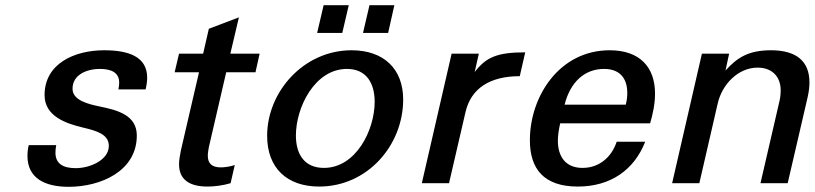

<svg xmlns="http://www.w3.org/2000/svg" viewBox="-20 -707 3144 741"><path d="M91 -147C87 -132 86 -117 86 -105C86 -20 152 14 245 14C368 14 508 -46 508 -184C508 -263 433 -282 365 -296C321 -305 259 -320 260 -365C260 -417 312 -441 366 -441C411 -441 440 -426 440 -388C440 -381 439 -372 437 -362H542C546 -379 548 -394 548 -407C548 -488 477 -513 382 -513C268 -513 152 -462 152 -340C152 -258 235 -230 303 -214C354 -202 400 -188 400 -144C400 -89 327 -58 272 -58C221 -58 194 -77 194 -118C194 -127 195 -136 197 -147Z M786 -139 853 -428H966L982 -500H869L902 -640L786 -596L764 -500H671L654 -428H748L678 -126C674 -106 671 -88 671 -73C671 -17 707 13 781 13C807 13 840 9 870 0L886 -70C868 -64 847 -61 832 -61C796 -61 782 -78 782 -106C782 -116 784 -127 786 -139Z M1478 -580 1502 -687H1406L1381 -580ZM1301 -580 1326 -687H1229L1204 -580ZM1011 -183C1011 -58 1088 13 1212 13C1398 13 1536 -146 1536 -323C1536 -441 1461 -513 1337 -513C1152 -513 1011 -353 1011 -183ZM1122 -184C1122 -293 1195 -441 1319 -441C1394 -441 1426 -386 1426 -314C1426 -205 1354 -59 1230 -59C1154 -59 1122 -113 1122 -184Z M1608 0H1713L1776 -272C1797 -367 1872 -413 1986 -413L2007 -505C1898 -505 1856 -486 1812 -429L1828 -500H1723Z M2025 -166C2025 -55 2079 13 2210 13C2337 13 2428 -52 2470 -160H2360C2341 -102 2294 -59 2228 -59C2162 -59 2133 -104 2133 -164C2133 -185 2137 -209 2142 -231H2489C2500 -268 2508 -307 2508 -346C2508 -447 2450 -513 2333 -513C2138 -513 2025 -334 2025 -166ZM2159 -303C2181 -391 2237 -441 2311 -441C2379 -441 2401 -397 2401 -348C2401 -334 2399 -318 2395 -303Z M2574 0H2679L2750 -308C2767 -382 2829 -446 2904 -446C2960 -446 2993 -411 2993 -358C2993 -347 2992 -334 2989 -320L2915 0H3020L3097 -332C3102 -354 3104 -373 3104 -389C3104 -471 3053 -513 2956 -513C2867 -513 2825 -484 2780 -435L2794 -500H2689Z"/></svg>

Font: Perun Medium Italic
Style: Regular
Weight: 500
Italic angle: -12°
Foundry: Copyright (c) Stefan Peev, Context Ltd, 2016
Version: Version 1.026